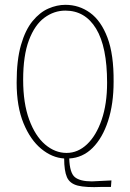

<svg xmlns="http://www.w3.org/2000/svg" viewBox="-20 -650 540 796"><path d="M401 125Q336 128 302.5 119.5Q269 111 257.5 84.5Q246 58 246 7Q196 4 151 -33Q106 -70 77.5 -139Q49 -208 49 -308Q49 -401 67 -463.5Q85 -526 115 -562.5Q145 -599 180.5 -614.5Q216 -630 251 -630Q308 -630 353.5 -597Q399 -564 425.5 -494Q452 -424 451 -311Q451 -219 428 -148.5Q405 -78 364 -37Q323 4 267 7Q269 67 290.5 84.5Q312 102 361 102L442 98L440 125ZM256 -16Q303 -16 341 -52Q379 -88 401.5 -153.5Q424 -219 424 -307Q424 -456 378.5 -531Q333 -606 251 -606Q204 -606 164 -576.5Q124 -547 100 -483.5Q76 -420 76 -319Q76 -222 101 -154Q126 -86 167 -51Q208 -16 256 -16Z"/></svg>

Font: Inconsolata ExtraLight
Style: Regular
Weight: 200
Monospace: yes
Designer: Raph Levien, Cyreal, Brenton Simpson
Foundry: Raph Levien, Cyreal, Google
Version: Version 3.001; ttfautohint (v1.8.2.53-6de2)